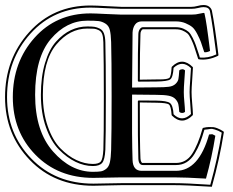

<svg xmlns="http://www.w3.org/2000/svg" viewBox="-22 -703 922 761"><path d="M346.2 -22Q367.7 -22 378.4 -23.9Q389.2 -25.9 399.4 -34.2Q409.7 -42.5 413.6 -60.3Q417.5 -78.1 418.5 -108.9Q420.4 -174.8 420.4 -320.8Q420.4 -470.7 418.5 -536.1Q417.5 -567.4 413.3 -584.2Q409.2 -601.1 396 -609.4Q382.8 -617.7 369.1 -619.4Q355.5 -621.1 324.2 -621.1Q241.2 -621.1 179.2 -548.1Q117.2 -475.1 117.2 -327.1Q117.2 -183.1 188.2 -102.5Q259.3 -22 346.2 -22ZM348.1 2Q208 2 118.4 -89.6Q28.8 -181.2 28.8 -317.9Q28.8 -457 115 -553.5Q201.2 -649.9 336.9 -649.9Q352.1 -649.9 398.9 -647.5Q445.8 -645 460.4 -645H735.4Q746.1 -645 753.9 -646Q761.7 -647 770.8 -649.2Q779.8 -651.4 784.7 -651.9Q788.6 -651.9 788.6 -648.9Q796.4 -618.2 810.5 -501Q797.4 -494.6 787.6 -496.1Q778.8 -523.9 774.4 -536.1Q770 -548.3 760 -567.9Q750 -587.4 740 -595.7Q730 -604 713.1 -611.1Q696.3 -618.2 674.3 -618.2H539.6Q522.5 -618.2 513.4 -605.7Q504.4 -593.3 503.4 -574.2L501.5 -356L597.7 -356.9Q630.4 -356.9 647.2 -359.1Q664.1 -361.3 673.6 -370.4Q683.1 -379.4 685.1 -389.6Q687 -399.9 688.5 -423.8Q692.9 -428.2 700 -428.5Q707 -428.7 711.4 -423.8Q710.9 -412.1 708.7 -384.5Q706.5 -356.9 706.5 -337.9Q706.5 -321.8 708.7 -299.1Q710.9 -276.4 711.4 -259.8Q707 -255.4 700 -255.4Q692.9 -255.4 688.5 -259.8Q687 -280.3 684.8 -290Q682.6 -299.8 673.8 -309.8Q665 -319.8 647 -323.5Q628.9 -327.1 597.7 -327.1L501.5 -328.1Q500.5 -152.3 503.4 -68.8Q504.9 -25.9 539.6 -25.9H675.3Q766.1 -25.9 806.6 -169.9Q817.9 -171.4 820.1 -170.9Q822.3 -170.4 831.5 -165Q817.9 -79.1 794.4 4.9Q714.4 0 666.5 0H461.4Q446.8 0 405 1Q363.3 2 348.1 2ZM346.2 -53.2Q369.6 -53.2 377.7 -63Q385.7 -72.8 387.7 -109.9Q389.6 -153.3 389.6 -320.8Q389.6 -460.9 387.7 -535.2Q387.2 -555.7 383.3 -567.1Q379.4 -578.6 369.1 -583.5Q358.9 -588.4 351.1 -589.1Q343.3 -589.8 324.2 -589.8Q254.4 -589.8 201.2 -526.4Q147.9 -462.9 147.9 -327.1Q147.9 -257.3 167.5 -201.7Q187 -146 217.5 -115Q248 -84 281 -68.6Q314 -53.2 346.2 -53.2ZM346.2 -44.9Q312 -44.9 277.6 -61.5Q243.2 -78.1 211.7 -110.1Q180.2 -142.1 160.2 -198.5Q140.1 -254.9 140.1 -326.9Q140.1 -398.9 156.5 -453.4Q172.9 -507.8 200.4 -538.3Q228 -568.8 259 -583.5Q290 -598.1 324.2 -598.1Q342.8 -598.1 352.3 -596.7Q361.8 -595.2 373.3 -589.6Q384.8 -584 389.9 -570.6Q395 -557.1 395.5 -535.2Q397.5 -460.9 397.5 -320.8Q397.5 -153.3 395.5 -109.4Q393.6 -70.3 383.1 -57.6Q372.6 -44.9 346.2 -44.9ZM817.9 -660.2Q829.1 -604.5 843.8 -485.4Q844.2 -482.4 841.3 -481.4Q802.2 -462.9 766.6 -467.8Q764.2 -468.3 763.2 -470.2Q761.7 -474.1 759.3 -482.4Q751 -509.3 746.8 -521Q742.7 -532.7 735.1 -548.8Q727.5 -564.9 720.2 -571Q712.9 -577.1 701.4 -582Q689.9 -586.9 674.3 -586.9H544.4Q543 -586.9 541 -585.2Q539.1 -583.5 536.9 -578.9Q534.7 -574.2 534.7 -567.9Q532.2 -501.5 532.2 -387.2L597.2 -388.2Q601.6 -388.2 608.9 -388.2Q642.6 -388.2 649.4 -394.5Q656.2 -400.9 658.2 -436Q658.2 -437.5 659.2 -438.5Q699.7 -479 741.7 -437.5Q742.7 -436.5 742.7 -434.6Q742.2 -417 739.7 -385.5Q737.3 -354 737.3 -337.9Q737.3 -321.8 739.7 -294.2Q742.2 -266.6 742.7 -249.5Q742.7 -247.6 741.7 -246.1Q700.2 -204.6 659.2 -245.1Q658.2 -246.1 658.2 -247.6Q655.8 -282.2 647.5 -288.8Q639.2 -295.4 597.2 -295.9L532.2 -296.9Q531.7 -142.6 534.7 -75.2Q535.2 -66.4 537.8 -61.8Q540.5 -57.1 541.7 -57.1Q543 -57.1 544.4 -57.1H675.3Q715.8 -57.1 739.3 -93Q762.7 -128.9 780.8 -193.4Q781.2 -195.8 783.7 -196.3Q795.4 -199.2 806.2 -199.5Q816.9 -199.7 823.7 -199Q830.6 -198.2 839.6 -194.6Q848.6 -190.9 851.6 -189.2Q854.5 -187.5 862.8 -182.6Q865.2 -181.2 865.2 -178.7Q848.1 -71.3 818.4 34.2L817.9 36.6Q816.9 37.1 815.9 37.1Q814.9 37.1 814.9 37.6L814.5 37.1Q715.3 30.8 666.5 30.8H461.4Q443.8 30.8 402.3 32Q360.8 33.2 348.1 33.2Q194.3 33.2 96.2 -68.8Q-2 -170.9 -2 -317.9Q-2 -469.7 93.5 -575.4Q189 -681.2 336.9 -681.2Q356.9 -681.2 403.6 -678.5Q450.2 -675.8 460.4 -675.8H735.4Q748 -675.8 761 -679.4Q773.9 -683.1 784.7 -683.1Q798.8 -683.1 807.4 -676.3Q815.9 -669.4 817.9 -660.2ZM810.1 -658.7Q806.6 -674.8 784.7 -674.8Q776.4 -674.8 763.2 -671.4Q750 -668 735.4 -668H460.4Q448.7 -668 402.3 -670.4Q356 -672.9 336.9 -672.9Q191.9 -672.9 98.9 -569.8Q5.9 -466.8 5.9 -317.9Q5.9 -173.8 102.1 -74.5Q198.2 24.9 348.1 24.9Q361.3 24.9 402.6 23.9Q443.8 22.9 461.4 22.9H666.5Q717.3 22.9 811.5 29.3Q840.3 -74.2 856.9 -177.2Q847.7 -182.6 844 -184.3Q840.3 -186 829.3 -189.7Q818.4 -193.4 811.3 -191.9Q804.2 -190.4 788.1 -189Q779.3 -158.2 771 -137Q762.7 -115.7 749.5 -93.8Q736.3 -71.8 717.8 -60.3Q699.2 -48.8 675.3 -48.8H544.4Q527.3 -48.8 526.4 -74.7Q523.9 -148.4 524.4 -300.8Q524.4 -304.7 528.3 -304.7L597.2 -304.2Q639.6 -303.7 651.6 -294.7Q663.6 -285.6 666 -250Q699.7 -217.3 734.9 -251Q734.4 -266.1 731.9 -293.7Q729.5 -321.3 729.5 -337.9Q729.5 -354.5 731.9 -385.5Q734.4 -416.5 734.9 -433.1Q700.2 -466.3 666 -434.1Q663.6 -396 652.6 -388.2Q641.6 -380.4 597.2 -379.9L528.3 -379.4Q524.4 -379.4 524.4 -383.3Q523.9 -502.4 526.4 -568.4Q526.9 -580.1 532.2 -587.6Q537.6 -595.2 544.4 -595.2H674.3Q691.4 -595.2 704.3 -589.6Q717.3 -584 725.3 -576.9Q733.4 -569.8 741.7 -553Q750 -536.1 754.2 -523.9Q758.3 -511.7 767.1 -485.4Q769 -478.5 770 -475.1Q801.8 -471.7 835.4 -487.3Q820.8 -604.5 810.1 -658.7ZM814.9 37.6Z"/></svg>

Font: Linux Libertine Initials
Style: Initials
Weight: 400
Designer: Philipp H. Poll
Foundry: Philipp H. Poll
Version: Version 5.0.6